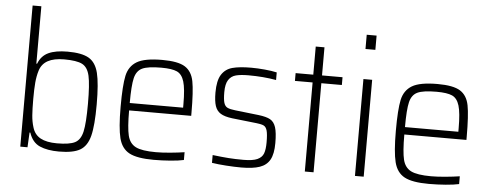

<svg xmlns="http://www.w3.org/2000/svg" viewBox="-50 -871 2574 1007"><g transform="rotate(5 1237.5 -367.5)"><path d="M130 -78H126L122 0H84V-743H130V-441H134Q150 -483 187.5 -500.5Q225 -518 288 -518Q363 -518 400 -496.5Q437 -475 450.5 -420.5Q464 -366 464 -255Q464 -144 450 -89.5Q436 -35 399.5 -13.5Q363 8 288 8Q227 8 187 -9.5Q147 -27 130 -78ZM418 -255Q418 -357 408 -401.5Q398 -446 369 -461Q340 -476 274 -476Q220 -476 188 -458.5Q156 -441 145 -405Q136 -376 133 -341.5Q130 -307 130 -255Q130 -202 132.5 -169Q135 -136 144 -107Q155 -69 187 -51.5Q219 -34 274 -34Q340 -34 369 -49Q398 -64 408 -108.5Q418 -153 418 -255Z M963 -239H636Q636 -148 646 -107Q656 -66 688.5 -49.5Q721 -33 795 -33Q828 -33 870.5 -37Q913 -41 945 -46V-5Q919 1 875 4.5Q831 8 787 8Q699 8 658 -14Q617 -36 603.5 -89.5Q590 -143 590 -254Q590 -367 601 -418Q612 -469 653 -493.5Q694 -518 787 -518Q870 -518 906.5 -495Q943 -472 953 -420.5Q963 -369 963 -256ZM636 -278H917V-296Q917 -378 905.5 -415.5Q894 -453 867.5 -465Q841 -477 785 -477Q715 -477 685 -463Q655 -449 645.5 -409.5Q636 -370 636 -278Z M1093 -3V-44Q1143 -38 1177.5 -35.5Q1212 -33 1256 -33Q1305 -33 1329 -44Q1353 -55 1361 -76Q1369 -97 1369 -135Q1369 -178 1363.5 -197Q1358 -216 1345.5 -222Q1333 -228 1304 -231L1178 -245Q1138 -250 1117 -263Q1096 -276 1087.5 -301.5Q1079 -327 1079 -372Q1079 -435 1099 -466.5Q1119 -498 1156 -508Q1193 -518 1255 -518Q1288 -518 1326 -514.5Q1364 -511 1390 -505V-465Q1323 -477 1244 -477Q1203 -477 1178 -470.5Q1153 -464 1139 -442.5Q1125 -421 1125 -378Q1125 -340 1130.5 -322Q1136 -304 1149.5 -297.5Q1163 -291 1191 -288L1314 -274Q1356 -269 1376.5 -257.5Q1397 -246 1406 -218Q1415 -190 1415 -135Q1415 -78 1398 -47.5Q1381 -17 1345 -4.5Q1309 8 1248 8Q1212 8 1168 5Q1124 2 1093 -3Z M1582 0V-469H1489V-510H1582V-658H1628V-510H1736V-469H1628V0Z M1843 -668V-743H1895V-668ZM1846 0V-510H1892V0Z M2412 -239H2085Q2085 -148 2095 -107Q2105 -66 2137.5 -49.5Q2170 -33 2244 -33Q2277 -33 2319.5 -37Q2362 -41 2394 -46V-5Q2368 1 2324 4.5Q2280 8 2236 8Q2148 8 2107 -14Q2066 -36 2052.5 -89.5Q2039 -143 2039 -254Q2039 -367 2050 -418Q2061 -469 2102 -493.5Q2143 -518 2236 -518Q2319 -518 2355.5 -495Q2392 -472 2402 -420.5Q2412 -369 2412 -256ZM2085 -278H2366V-296Q2366 -378 2354.5 -415.5Q2343 -453 2316.5 -465Q2290 -477 2234 -477Q2164 -477 2134 -463Q2104 -449 2094.5 -409.5Q2085 -370 2085 -278Z"/></g></svg>

Font: Saira Semi Condensed ExtraLight
Style: Regular
Weight: 200
Width: 4
Designer: Hector Gatti with collaboration of the Omnibus-Type team
Foundry: Omnibus-Type
Version: Version 1.001; ttfautohint (v1.8)